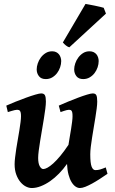

<svg xmlns="http://www.w3.org/2000/svg" viewBox="-20 -928 578 968"><path d="M522 -51.8Q502.4 -38.6 482.7 -25.6Q462.9 -12.7 444.6 -2.7Q426.3 7.3 410.4 13.7Q394.5 20 382.8 20Q372.1 20 361.1 12.7Q350.1 5.4 340.8 -9.8Q331.5 -24.9 325.4 -47.9Q319.3 -70.8 317.9 -101.6Q299.3 -75.2 277.6 -53Q255.9 -30.8 232.7 -14.6Q209.5 1.5 185.8 10.7Q162.1 20 140.1 20Q126 20 110.8 12.5Q95.7 4.9 83 -10.3Q70.3 -25.4 62 -47.9Q53.7 -70.3 53.7 -100.1Q53.7 -114.7 56.2 -135Q58.6 -155.3 62 -178Q65.4 -200.7 69.8 -224.6Q74.2 -248.5 77.6 -270.8Q81.1 -293 83.5 -311.3Q85.9 -329.6 85.9 -341.8Q85.9 -353 84.5 -359.6Q83 -366.2 80.3 -369.4Q77.6 -372.6 74 -373.5Q70.3 -374.5 65.9 -374.5Q61.5 -374.5 54 -372.8Q46.4 -371.1 38.6 -368.7Q29.8 -366.2 19.5 -362.8L11.7 -395.5Q32.2 -404.8 59.1 -415.5Q85.9 -426.3 111.6 -435.5Q137.2 -444.8 158 -450.9Q178.7 -457 187.5 -457Q201.7 -457 206.5 -447.8Q211.4 -438.5 211.4 -416Q211.4 -401.9 208.5 -379.2Q205.6 -356.4 201.2 -329.6Q196.8 -302.7 191.9 -273.9Q187 -245.1 182.6 -218.3Q178.2 -191.4 175.3 -168.7Q172.4 -146 172.4 -131.8Q172.4 -104 180.4 -89.8Q188.5 -75.7 198.2 -75.7Q206.5 -75.7 219.2 -82.5Q231.9 -89.4 248.3 -104Q264.6 -118.7 283.9 -141.8Q303.2 -165 325.2 -197.8Q328.1 -217.8 331.8 -238.3Q335.4 -258.8 338.4 -277.8Q341.3 -296.9 343.5 -313.5Q345.7 -330.1 345.7 -341.8Q345.7 -353 344.5 -359.6Q343.3 -366.2 340.8 -369.4Q338.4 -372.6 335.2 -373.5Q332 -374.5 327.6 -374.5Q323.2 -374.5 316.2 -372.8Q309.1 -371.1 302.2 -368.7Q293.9 -366.2 285.2 -362.8L276.4 -395.5Q296.9 -404.8 323 -415.5Q349.1 -426.3 373.8 -435.5Q398.4 -444.8 418.7 -450.9Q439 -457 447.8 -457Q461.4 -457 465.8 -447.8Q470.2 -438.5 470.2 -416Q470.2 -401.9 467.5 -380.9Q464.8 -359.9 460.9 -335.7Q457 -311.5 452.6 -285.4Q448.2 -259.3 444.3 -234.6Q440.4 -210 437.7 -188Q435.1 -166 435.1 -149.9Q435.1 -105.5 441.9 -87.9Q448.7 -70.3 460.9 -70.3Q473.6 -70.3 484.6 -73.5Q495.6 -76.7 513.2 -84ZM288.6 -620.1Q288.6 -605 283.2 -588.9Q277.8 -572.8 267.8 -559.6Q257.8 -546.4 243.4 -537.8Q229 -529.3 210.9 -529.3Q187.5 -529.3 176.3 -543.9Q165 -558.6 165 -578.1Q165 -592.3 170.4 -608.4Q175.8 -624.5 185.8 -637.9Q195.8 -651.4 210.2 -660.4Q224.6 -669.4 242.7 -669.4Q254.4 -669.4 262.9 -665.3Q271.5 -661.1 277.1 -654.3Q282.7 -647.5 285.6 -638.4Q288.6 -629.4 288.6 -620.1ZM477.5 -620.1Q477.5 -605 472.2 -588.9Q466.8 -572.8 456.8 -559.6Q446.8 -546.4 432.1 -537.8Q417.5 -529.3 399.4 -529.3Q376.5 -529.3 365.2 -543.9Q354 -558.6 354 -578.1Q354 -592.3 359.4 -608.4Q364.7 -624.5 374.8 -637.9Q384.8 -651.4 398.9 -660.4Q413.1 -669.4 431.2 -669.4Q442.9 -669.4 451.7 -665.3Q460.4 -661.1 466.1 -654.3Q471.7 -647.5 474.6 -638.4Q477.5 -629.4 477.5 -620.1ZM514.2 -859.4 329.6 -689.5Q321.8 -691.4 312.7 -698.5Q303.7 -705.6 296.9 -713.9L411.1 -908.2L430.2 -904.8Q443.4 -902.3 458 -899.4Q472.7 -896.5 485.6 -893.3Q498.5 -890.1 502.9 -888.7Z"/></svg>

Font: Gentium Basic
Style: Bold Italic
Weight: 700
Italic angle: -8°
Designer: J. Victor Gaultney and Annie Olsen
Foundry: SIL International
Version: Version 1.102; 2013; Maintenance release